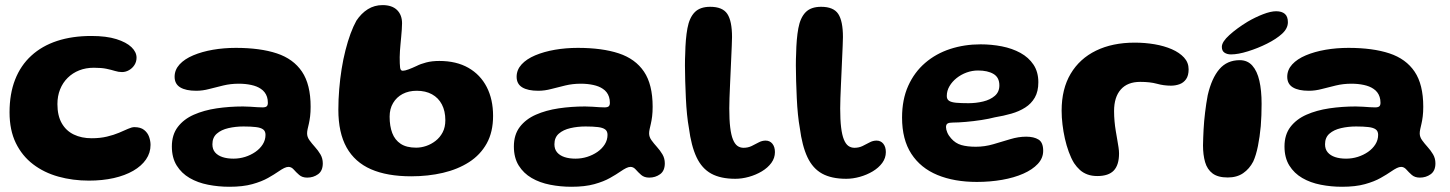

<svg xmlns="http://www.w3.org/2000/svg" viewBox="-20 -656 5544 734"><path d="M320 34.5Q258 34.5 203.2 19.2Q148.5 4 106.5 -28Q64.5 -60 40.5 -109.2Q16.5 -158.5 16.5 -226.5Q16.5 -297.5 37.8 -351.8Q59 -406 99.8 -443.2Q140.5 -480.5 198.2 -499.5Q256 -518.5 329 -518.5Q386.5 -518.5 424.8 -506.5Q463 -494.5 482.5 -475.8Q502 -457 502 -435.5Q502 -420 494 -407.5Q486 -395 473.2 -387.8Q460.5 -380.5 446.5 -380.5Q433 -380.5 419.5 -384.8Q406 -389 387.2 -393Q368.5 -397 339 -397Q308 -397 282.8 -387Q257.5 -377 238.8 -358.5Q220 -340 209.8 -314.5Q199.5 -289 199.5 -258Q199.5 -214 216 -185Q232.5 -156 262 -141.8Q291.5 -127.5 330.5 -127.5Q363 -127.5 389 -133.8Q415 -140 435 -148.5Q455 -157 469.5 -163.5Q484 -170 493.5 -170Q517.5 -170 531 -159.2Q544.5 -148.5 550 -132.8Q555.5 -117 555.5 -102Q555.5 -71.5 538.2 -46.5Q521 -21.5 489.5 -3.2Q458 15 414.8 24.8Q371.5 34.5 320 34.5Z M857 58Q815 58 775.5 50.2Q736 42.5 705 24.5Q674 6.5 655.5 -23.2Q637 -53 637 -96Q637 -141 659.8 -170.8Q682.5 -200.5 721 -217.5Q759.5 -234.5 808.2 -241.8Q857 -249 909 -249Q923 -249 937.2 -248Q951.5 -247 963.8 -246.2Q976 -245.5 983.5 -245.5Q995 -245.5 999.5 -249.5Q1004 -253.5 1004 -263Q1004 -275.5 1000.8 -285.5Q997.5 -295.5 991.5 -303.2Q985.5 -311 977 -316.5Q962.5 -326.5 940.5 -331.2Q918.5 -336 893 -336Q861.5 -336 833.5 -329.2Q805.5 -322.5 780 -315.8Q754.5 -309 730 -309Q690.5 -309 669 -322Q647.5 -335 647.5 -362.5Q647.5 -389 666.5 -409.8Q685.5 -430.5 718.8 -444.5Q752 -458.5 794 -465.8Q836 -473 881.5 -473Q974.5 -473 1038 -452Q1101.5 -431 1134.5 -382Q1167.5 -333 1167.5 -248Q1167.5 -227 1165.5 -211Q1163.5 -195 1160.8 -183.2Q1158 -171.5 1156 -162.5Q1154 -153.5 1154 -146Q1154 -132.5 1163 -120Q1172 -107.5 1184 -94.2Q1196 -81 1205 -65.8Q1214 -50.5 1214 -31.5Q1214 -3 1196 10Q1178 23 1154.5 23Q1135.5 23 1123.8 12.8Q1112 2.5 1103 -7.8Q1094 -18 1083 -18Q1075.5 -18 1066.2 -13.5Q1057 -9 1044 0Q1029 10.5 1004.8 24.2Q980.5 38 944.5 48Q908.5 58 857 58ZM872.5 -49.5Q895.5 -49.5 917 -56.2Q938.5 -63 956.2 -75.2Q974 -87.5 984.5 -104.2Q995 -121 995 -140.5Q995 -154.5 986 -161.2Q977 -168 958.2 -170.2Q939.5 -172.5 911 -172.5Q880.5 -172.5 853.2 -166.2Q826 -160 809 -145.2Q792 -130.5 792 -104.5Q792 -85.5 802.2 -73.5Q812.5 -61.5 830.5 -55.5Q848.5 -49.5 872.5 -49.5Z M1552 18Q1460 18 1398.2 -9Q1336.5 -36 1305 -92.2Q1273.5 -148.5 1273.5 -236.5Q1273.5 -276 1276.8 -315.2Q1280 -354.5 1286 -392.2Q1292 -430 1300.8 -464.2Q1309.5 -498.5 1320 -527Q1330.5 -555.5 1342.5 -577Q1361 -605 1386.2 -620.8Q1411.5 -636.5 1442.5 -636.5Q1478.5 -636.5 1497.8 -617.8Q1517 -599 1517 -567Q1517 -555.5 1516 -542.8Q1515 -530 1513.8 -516Q1512.5 -502 1511.2 -488.2Q1510 -474.5 1509 -461.8Q1508 -449 1508 -437.5Q1508 -410.5 1509.5 -398Q1511 -385.5 1519.5 -385.5Q1528 -385.5 1542 -390.8Q1556 -396 1573 -404Q1587.5 -411.5 1609.2 -417.2Q1631 -423 1659.5 -423Q1724.5 -423 1770.5 -396.8Q1816.5 -370.5 1840.8 -323.2Q1865 -276 1865 -213Q1865 -151.5 1840.8 -107.8Q1816.5 -64 1773.2 -36.2Q1730 -8.5 1673.2 4.8Q1616.5 18 1552 18ZM1571 -91.5Q1590 -91.5 1609.2 -98Q1628.5 -104.5 1645.2 -117.5Q1662 -130.5 1672.2 -150Q1682.5 -169.5 1682.5 -196.5Q1682.5 -231.5 1669.2 -256.8Q1656 -282 1631.5 -295.5Q1607 -309 1573 -309Q1542.5 -309 1519.2 -296.8Q1496 -284.5 1482.8 -262.2Q1469.5 -240 1469.5 -210Q1469.5 -174 1479.5 -147.5Q1489.5 -121 1511.8 -106.2Q1534 -91.5 1571 -91.5Z M2164.5 58Q2122.5 58 2083 50.2Q2043.5 42.5 2012.5 24.5Q1981.5 6.5 1963 -23.2Q1944.5 -53 1944.5 -96Q1944.5 -141 1967.2 -170.8Q1990 -200.5 2028.5 -217.5Q2067 -234.5 2115.8 -241.8Q2164.5 -249 2216.5 -249Q2230.5 -249 2244.8 -248Q2259 -247 2271.2 -246.2Q2283.5 -245.5 2291 -245.5Q2302.5 -245.5 2307 -249.5Q2311.5 -253.5 2311.5 -263Q2311.5 -275.5 2308.2 -285.5Q2305 -295.5 2299 -303.2Q2293 -311 2284.5 -316.5Q2270 -326.5 2248 -331.2Q2226 -336 2200.5 -336Q2169 -336 2141 -329.2Q2113 -322.5 2087.5 -315.8Q2062 -309 2037.5 -309Q1998 -309 1976.5 -322Q1955 -335 1955 -362.5Q1955 -389 1974 -409.8Q1993 -430.5 2026.2 -444.5Q2059.5 -458.5 2101.5 -465.8Q2143.5 -473 2189 -473Q2282 -473 2345.5 -452Q2409 -431 2442 -382Q2475 -333 2475 -248Q2475 -227 2473 -211Q2471 -195 2468.2 -183.2Q2465.5 -171.5 2463.5 -162.5Q2461.5 -153.5 2461.5 -146Q2461.5 -132.5 2470.5 -120Q2479.5 -107.5 2491.5 -94.2Q2503.5 -81 2512.5 -65.8Q2521.5 -50.5 2521.5 -31.5Q2521.5 -3 2503.5 10Q2485.5 23 2462 23Q2443 23 2431.2 12.8Q2419.5 2.5 2410.5 -7.8Q2401.5 -18 2390.5 -18Q2383 -18 2373.8 -13.5Q2364.5 -9 2351.5 0Q2336.5 10.5 2312.2 24.2Q2288 38 2252 48Q2216 58 2164.5 58ZM2180 -49.5Q2203 -49.5 2224.5 -56.2Q2246 -63 2263.8 -75.2Q2281.5 -87.5 2292 -104.2Q2302.5 -121 2302.5 -140.5Q2302.5 -154.5 2293.5 -161.2Q2284.5 -168 2265.8 -170.2Q2247 -172.5 2218.5 -172.5Q2188 -172.5 2160.8 -166.2Q2133.5 -160 2116.5 -145.2Q2099.5 -130.5 2099.5 -104.5Q2099.5 -85.5 2109.8 -73.5Q2120 -61.5 2138 -55.5Q2156 -49.5 2180 -49.5Z M2791 27.5Q2735 27.5 2699 7.8Q2663 -12 2642.8 -55Q2622.5 -98 2613.5 -167.5Q2609.5 -189 2606.5 -218.5Q2603.5 -248 2602 -281.2Q2600.5 -314.5 2599.5 -346.5Q2598.5 -378.5 2598.5 -405.5Q2598.5 -432.5 2599.5 -449.5Q2600.5 -507.5 2608 -548Q2615.5 -588.5 2635.8 -609.2Q2656 -630 2695 -630Q2742.5 -630 2760.5 -602.8Q2778.5 -575.5 2778.5 -514.5Q2778.5 -501.5 2777.5 -481Q2776.5 -460.5 2775.5 -435.5Q2774.5 -410.5 2773.2 -383.5Q2772 -356.5 2770.8 -330.2Q2769.5 -304 2768.8 -281.2Q2768 -258.5 2768 -241.5Q2768 -198 2771.5 -169Q2775 -140 2782 -122.8Q2789 -105.5 2799.2 -98.2Q2809.5 -91 2822.5 -91Q2839.5 -91 2853.5 -97.8Q2867.5 -104.5 2880.2 -111.5Q2893 -118.5 2907 -118.5Q2923 -118.5 2932.8 -106.5Q2942.5 -94.5 2942.5 -74.5Q2942.5 -52 2928.8 -33.2Q2915 -14.5 2892.5 -1Q2870 12.5 2843.2 20Q2816.5 27.5 2791 27.5Z M3215 27.5Q3159 27.5 3123 7.8Q3087 -12 3066.8 -55Q3046.5 -98 3037.5 -167.5Q3033.5 -189 3030.5 -218.5Q3027.5 -248 3026 -281.2Q3024.5 -314.5 3023.5 -346.5Q3022.5 -378.5 3022.5 -405.5Q3022.5 -432.5 3023.5 -449.5Q3024.5 -507.5 3032 -548Q3039.5 -588.5 3059.8 -609.2Q3080 -630 3119 -630Q3166.5 -630 3184.5 -602.8Q3202.5 -575.5 3202.5 -514.5Q3202.5 -501.5 3201.5 -481Q3200.5 -460.5 3199.5 -435.5Q3198.5 -410.5 3197.2 -383.5Q3196 -356.5 3194.8 -330.2Q3193.5 -304 3192.8 -281.2Q3192 -258.5 3192 -241.5Q3192 -198 3195.5 -169Q3199 -140 3206 -122.8Q3213 -105.5 3223.2 -98.2Q3233.5 -91 3246.5 -91Q3263.5 -91 3277.5 -97.8Q3291.5 -104.5 3304.2 -111.5Q3317 -118.5 3331 -118.5Q3347 -118.5 3356.8 -106.5Q3366.5 -94.5 3366.5 -74.5Q3366.5 -52 3352.8 -33.2Q3339 -14.5 3316.5 -1Q3294 12.5 3267.2 20Q3240.5 27.5 3215 27.5Z M3714.5 39.5Q3628 39.5 3563.8 13Q3499.5 -13.5 3464 -68Q3428.5 -122.5 3428.5 -206.5Q3428.5 -275.5 3452 -327.8Q3475.5 -380 3516.8 -415.5Q3558 -451 3612.5 -468.8Q3667 -486.5 3728.5 -486.5Q3770.5 -486.5 3810 -478.8Q3849.5 -471 3881 -453.8Q3912.5 -436.5 3931 -408.8Q3949.5 -381 3949.5 -341.5Q3949.5 -306.5 3936 -283Q3922.5 -259.5 3899.2 -244.8Q3876 -230 3846.2 -221.5Q3816.5 -213 3783 -207.5Q3762.5 -202 3732 -197.2Q3701.5 -192.5 3672 -190Q3642.5 -187.5 3623.5 -187.5Q3608.5 -187.5 3602.5 -183.8Q3596.5 -180 3596.5 -170Q3596.5 -161 3601.5 -149.2Q3606.5 -137.5 3616 -127Q3632.5 -108 3655.2 -101.5Q3678 -95 3710.5 -95Q3744.5 -95 3777.8 -104.8Q3811 -114.5 3842.2 -124Q3873.5 -133.5 3903 -133.5Q3932.5 -133.5 3950.2 -122.5Q3968 -111.5 3968 -79.5Q3968 -51.5 3947.5 -29.5Q3927 -7.5 3891.8 8Q3856.5 23.5 3810.8 31.5Q3765 39.5 3714.5 39.5ZM3682.5 -261.5Q3711.5 -261.5 3738.5 -268Q3765.5 -274.5 3783 -289.5Q3800.5 -304.5 3800.5 -329.5Q3800.5 -360 3778.2 -373.2Q3756 -386.5 3719 -386.5Q3696.5 -386.5 3675.2 -378.8Q3654 -371 3637 -357.5Q3620 -344 3609.8 -326.5Q3599.5 -309 3599.5 -289Q3599.5 -276.5 3608 -270.8Q3616.5 -265 3635 -263.2Q3653.5 -261.5 3682.5 -261.5Z M4175 17Q4154 17 4137.5 11Q4121 5 4108.5 -6.2Q4096 -17.5 4086 -32.5Q4074.5 -51.5 4065.8 -75.5Q4057 -99.5 4051 -126.2Q4045 -153 4041.8 -180.2Q4038.5 -207.5 4038.5 -233Q4038.5 -316 4073 -374Q4107.5 -432 4170.2 -462.5Q4233 -493 4318 -493Q4357 -493 4393.8 -486.8Q4430.5 -480.5 4459.8 -467.8Q4489 -455 4506.5 -436Q4524 -417 4524 -391Q4524 -367 4514.2 -353.2Q4504.5 -339.5 4489 -334Q4473.5 -328.5 4456.5 -328.5Q4429 -328.5 4402.8 -335.8Q4376.5 -343 4339 -343Q4290.5 -343 4264.8 -314Q4239 -285 4239 -231.5Q4239 -211.5 4240.8 -192.2Q4242.5 -173 4245.5 -155.5Q4248.5 -138 4251.2 -122Q4254 -106 4256 -92.8Q4258 -79.5 4258 -69.5Q4258 -25.5 4238 -4.2Q4218 17 4175 17Z M4673.5 22.5Q4636 22.5 4615.5 7Q4595 -8.5 4587 -36.2Q4579 -64 4579 -100.5Q4579 -114.5 4579.8 -129.8Q4580.5 -145 4581.2 -161Q4582 -177 4583.5 -193.5Q4585 -210 4587 -226.5Q4589 -243 4591.5 -259.8Q4594 -276.5 4597 -292Q4612 -357 4641.5 -391.5Q4671 -426 4719.5 -426Q4749 -426 4767.5 -405.2Q4786 -384.5 4794.5 -347.2Q4803 -310 4803 -259Q4803 -237 4802.2 -215.5Q4801.5 -194 4799.8 -173.8Q4798 -153.5 4795.2 -134.2Q4792.5 -115 4789 -97.8Q4785.5 -80.5 4781 -65.5Q4776.5 -50.5 4771 -38.5Q4756.5 -10.5 4732.5 6Q4708.5 22.5 4673.5 22.5ZM4686 -448Q4671 -448 4661 -454.8Q4651 -461.5 4651 -477Q4651 -496 4679.8 -522Q4708.5 -548 4749.5 -573Q4778.5 -590 4808.2 -601.5Q4838 -613 4858.5 -613Q4880 -613 4891.8 -603Q4903.5 -593 4903.5 -571Q4903.5 -547.5 4881.5 -527.2Q4859.5 -507 4823.5 -489Q4788.5 -471.5 4750.8 -459.8Q4713 -448 4686 -448Z M5110.5 58Q5068.5 58 5029 50.2Q4989.5 42.5 4958.5 24.5Q4927.5 6.5 4909 -23.2Q4890.5 -53 4890.5 -96Q4890.5 -141 4913.2 -170.8Q4936 -200.5 4974.5 -217.5Q5013 -234.5 5061.8 -241.8Q5110.5 -249 5162.5 -249Q5176.5 -249 5190.8 -248Q5205 -247 5217.2 -246.2Q5229.5 -245.5 5237 -245.5Q5248.5 -245.5 5253 -249.5Q5257.5 -253.5 5257.5 -263Q5257.5 -275.5 5254.2 -285.5Q5251 -295.5 5245 -303.2Q5239 -311 5230.5 -316.5Q5216 -326.5 5194 -331.2Q5172 -336 5146.5 -336Q5115 -336 5087 -329.2Q5059 -322.5 5033.5 -315.8Q5008 -309 4983.5 -309Q4944 -309 4922.5 -322Q4901 -335 4901 -362.5Q4901 -389 4920 -409.8Q4939 -430.5 4972.2 -444.5Q5005.5 -458.5 5047.5 -465.8Q5089.5 -473 5135 -473Q5228 -473 5291.5 -452Q5355 -431 5388 -382Q5421 -333 5421 -248Q5421 -227 5419 -211Q5417 -195 5414.2 -183.2Q5411.5 -171.5 5409.5 -162.5Q5407.5 -153.5 5407.5 -146Q5407.5 -132.5 5416.5 -120Q5425.5 -107.5 5437.5 -94.2Q5449.5 -81 5458.5 -65.8Q5467.5 -50.5 5467.5 -31.5Q5467.5 -3 5449.5 10Q5431.5 23 5408 23Q5389 23 5377.2 12.8Q5365.5 2.5 5356.5 -7.8Q5347.5 -18 5336.5 -18Q5329 -18 5319.8 -13.5Q5310.5 -9 5297.5 0Q5282.5 10.5 5258.2 24.2Q5234 38 5198 48Q5162 58 5110.5 58ZM5126 -49.5Q5149 -49.5 5170.5 -56.2Q5192 -63 5209.8 -75.2Q5227.5 -87.5 5238 -104.2Q5248.5 -121 5248.5 -140.5Q5248.5 -154.5 5239.5 -161.2Q5230.5 -168 5211.8 -170.2Q5193 -172.5 5164.5 -172.5Q5134 -172.5 5106.8 -166.2Q5079.5 -160 5062.5 -145.2Q5045.5 -130.5 5045.5 -104.5Q5045.5 -85.5 5055.8 -73.5Q5066 -61.5 5084 -55.5Q5102 -49.5 5126 -49.5Z"/></svg>

Font: Gluten SemiBold
Style: Regular
Weight: 600
Designer: Tyler Finck
Foundry: Etcetera Type Company
Version: Version 1.300